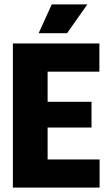

<svg xmlns="http://www.w3.org/2000/svg" viewBox="-20 -859 499 879"><path d="M39 0V-660H198V0ZM153 0V-129H436V0ZM153 -275V-393H399V-275ZM153 -531V-660H435V-531ZM287 -707H157L217 -839H380Z"/></svg>

Font: Bricolage Grotesque 72pt SemiCondensed ExtraBold
Style: Regular
Weight: 800
Width: 4
Designer: Mathieu Triay
Foundry: Atelier Triay
Version: Version 1.001;gftools[0.9.33.dev8+g029e19f]